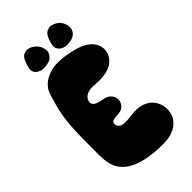

<svg xmlns="http://www.w3.org/2000/svg" viewBox="-267 -964 1042 1042"><g transform="rotate(-45 253.5 -443.0)"><path d="M293.9 -766.6C305.7 -754.9 320.3 -749 340.8 -749H341.8C362.3 -750 378.9 -752.9 391.6 -760.7C408.2 -770.5 418 -789.1 418 -805.7V-807.6C417 -827.1 411.1 -841.8 403.3 -852.5C387.7 -874 367.2 -880.9 352.5 -884.8C348.6 -885.7 345.7 -885.7 342.8 -885.7C338.9 -885.7 334 -884.8 329.1 -882.8C313.5 -878.9 303.7 -868.2 296.9 -853.5C290 -840.8 285.2 -826.2 282.2 -808.6C281.2 -804.7 280.3 -800.8 280.3 -797.9C280.3 -786.1 285.2 -775.4 293.9 -766.6ZM115.2 -765.6C127.9 -754.9 141.6 -749 161.1 -749H163.1C182.6 -750 200.2 -752.9 213.9 -760.7C228.5 -770.5 240.2 -789.1 240.2 -805.7V-807.6C237.3 -827.1 232.4 -841.8 223.6 -851.6C208 -872.1 189.5 -880.9 173.8 -883.8C170.9 -884.8 168 -884.8 164.1 -884.8C160.2 -884.8 154.3 -883.8 150.4 -882.8C133.8 -877.9 125 -867.2 118.2 -852.5C112.3 -839.8 107.4 -825.2 103.5 -807.6C102.5 -803.7 102.5 -800.8 102.5 -796.9C102.5 -784.2 106.4 -773.4 115.2 -765.6ZM392.6 -686.5C373 -695.3 350.6 -701.2 329.1 -706.1C283.2 -715.8 236.3 -722.7 190.4 -712.9C159.2 -706.1 128.9 -690.4 107.4 -666C84 -640.6 80.1 -605.5 69.3 -573.2C36.1 -464.8 40 -356.4 39.1 -245.1C39.1 -193.4 36.1 -138.7 63.5 -93.8C88.9 -52.7 134.8 -29.3 178.7 -17.6C228.5 -3.9 283.2 1 335 0C380.9 -1 425.8 -13.7 455.1 -50.8C482.4 -85.9 484.4 -135.7 463.9 -174.8C442.4 -215.8 400.4 -234.4 355.5 -235.4C331.1 -235.4 306.6 -231.4 282.2 -229.5C267.6 -228.5 252.9 -228.5 239.3 -233.4C222.7 -239.3 208 -262.7 222.7 -278.3C236.3 -291 267.6 -286.1 284.2 -290C301.8 -293.9 313.5 -304.7 321.3 -320.3C337.9 -354.5 315.4 -390.6 282.2 -399.4C261.7 -405.3 240.2 -405.3 220.7 -417C190.4 -435.5 208 -470.7 233.4 -483.4C259.8 -496.1 293 -489.3 321.3 -489.3C348.6 -488.3 375 -491.2 400.4 -501C464.8 -524.4 489.3 -601.6 440.4 -653.3C427.7 -667 411.1 -677.7 392.6 -686.5Z"/></g></svg>

Font: Day Care
Style: Regular
Weight: 400
Designer: Noponies
Version: Version 1.000;PS 001.000;hotconv 1.0.88;makeotf.lib2.5.64775